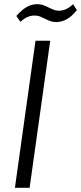

<svg xmlns="http://www.w3.org/2000/svg" viewBox="-20 -894 386 914"><path d="M219 -700 121 0H51L149 -700ZM58 -818Q82 -846 106 -860Q130 -874 155 -874Q177 -874 194 -866.5Q211 -859 227.5 -851Q244 -843 261 -843Q278 -843 294.5 -850.5Q311 -858 328 -874L346 -846Q323 -817 298.5 -803Q274 -789 249 -789Q228 -789 210.5 -797Q193 -805 177.5 -812.5Q162 -820 143 -820Q127 -820 111 -813Q95 -806 77 -790Z"/></svg>

Font: Pathway Extreme 28pt Light
Style: Italic
Weight: 300
Italic angle: -8°
Designer: Eduardo Rodriguez Tunni
Foundry: Eduardo Rodriguez Tunni
Version: Version 1.001;gftools[0.9.26]